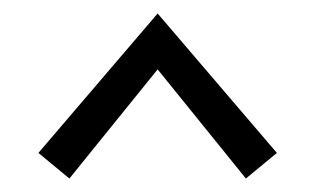

<svg xmlns="http://www.w3.org/2000/svg" viewBox="-20 -685 468 285"><path d="M37 -458 214 -665 391 -458 345 -420 214 -582 83 -420Z"/></svg>

Font: LXGW Bright GB
Style: Regular
Weight: 400
Designer: Christian Thalmann (Catharsis Fonts)
Foundry: LXGW / Christian Thalmann (Catharsis Fonts) / Fontworks Inc.
Version: Version 5.510